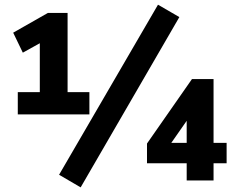

<svg xmlns="http://www.w3.org/2000/svg" viewBox="-20 -768 1012 817"><path d="M55.7 -281.2V-376H149.4V-584L77.1 -543.9L36.1 -628.9L183.6 -712.9H267.6V-376H360.4V-281.2ZM231.4 -24.4 652.3 -748 743.2 -695.3 323.2 29.3ZM605.5 -73.2V-157.2L796.9 -431.6H888.7V-160.2H944.3V-73.2H888.7V0H774.4V-73.2ZM709 -160.2H774.4V-253.9Z"/></svg>

Font: Min Sans Bold
Style: Regular
Weight: 700
Designer: Jinseong-Kim, NotoSansCJK, Nunito
Foundry: Jinseong-Kim
Version: Version 1.400;Glyphs 3.1.2 (3151)